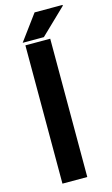

<svg xmlns="http://www.w3.org/2000/svg" viewBox="-132 -922 568 971"><g transform="rotate(-15 151.5 -436.5)"><path d="M68 0V-724H198V0ZM58 -740 156 -873H302L303 -869L169 -740Z"/></g></svg>

Font: Archivo SemiExpanded SemiBold
Style: Regular
Weight: 600
Width: 6
Designer: Hector Gatti
Foundry: Omnibus-Type
Version: Version 2.001